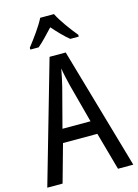

<svg xmlns="http://www.w3.org/2000/svg" viewBox="-138 -1017 783 1091"><g transform="rotate(-15 253.5 -471.5)"><path d="M292 -943H211C190 -900 146 -840 110 -794V-783H159C187 -806 219 -841 252 -876C283 -841 314 -808 345 -783H395V-794C360 -836 314 -898 292 -943ZM416 0H506L300 -715H205L0 0H90L152 -222H354ZM274 -530 335 -301H170L230 -530C238 -562 246 -600 252 -634C256 -605 267 -560 274 -530Z"/></g></svg>

Font: Noto Sans Khmer Condensed
Style: Regular
Weight: 400
Width: 3
Designer: Danh Hong and the Monotype Design Team
Foundry: Monotype Imaging Inc.
Version: Version 2.004